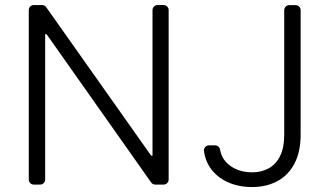

<svg xmlns="http://www.w3.org/2000/svg" viewBox="-20 -748 1334 778"><path d="M96.6 -21V-707Q96.6 -715.6 102.6 -721.6Q108.7 -727.6 117.5 -727.6H150.2Q155.2 -727.6 159.8 -725.3Q164.4 -723 167.3 -718.8L592.3 -117.5H598V-707Q598 -715.6 604 -721.6Q610.1 -727.6 618.6 -727.6H642.4Q651.3 -727.6 657.3 -721.6Q663.4 -715.6 663.4 -707V-21Q663.4 -12.1 657.3 -6Q651.3 0 642.4 0H609.4Q604.4 0 599.8 -2.3Q595.2 -4.6 592.3 -8.9L168.7 -609.4H163V-21Q163 -12.1 157 -6Q150.9 0 142.4 0H117.5Q108.7 0 102.6 -6Q96.6 -12.1 96.6 -21ZM827.1 -159.1H851.2Q859 -159.1 864.9 -154.1Q870.7 -149.1 871.8 -141.3Q875.7 -119.3 887.4 -101.9Q904.5 -77.4 934.3 -63.6Q964.1 -49.7 1001.1 -49.7Q1040.1 -49.7 1069.2 -66.1Q1098.7 -82.7 1115.1 -116.1Q1131.7 -149.5 1131.7 -202.8V-706.3Q1131.7 -715.2 1137.8 -721.2Q1143.8 -727.3 1152.7 -727.3H1177.6Q1186.1 -727.3 1192.1 -721.2Q1198.2 -715.2 1198.2 -706.3V-202.8Q1198.2 -131.7 1172.6 -84.2Q1147.7 -36.9 1103 -13.5Q1058.9 9.9 1001.1 9.9Q945.3 9.9 900.2 -11Q856.5 -31.6 830.6 -70Q811.4 -98.7 806.5 -135.7Q805.4 -144.9 811.6 -152Q817.8 -159.1 827.1 -159.1Z"/></svg>

Font: DeltaSans Light
Style: Regular
Weight: 300
Designer: Rasmus Andersson
Foundry: rsms
Version: Version 3.012